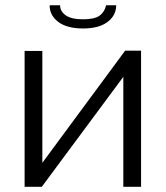

<svg xmlns="http://www.w3.org/2000/svg" viewBox="-20 -715 634 735"><path d="M297.9 -606Q236.3 -606 203.1 -631.1Q169.9 -656.2 169.9 -694.8H210Q210 -671.9 231.4 -656.5Q252.9 -641.1 297.9 -641.1Q341.8 -641.1 361.1 -655Q380.4 -668.9 386.2 -694.8H424.8Q424.8 -656.2 391.8 -631.1Q358.9 -606 297.9 -606ZM74.2 0V-520H142.1V-91.8L459 -521H520V0H452.1V-420.9L140.1 0Z"/></svg>

Font: Rawline
Style: Regular
Weight: 400
Designer: Matt McInerney, Pablo Impallari, Rodrigo Fuenzalida
Foundry: Matt McInerney, Pablo Impallari, Rodrigo Fuenzalida
Version: Version 4.020;PS 004.020;hotconv 1.0.88;makeotf.lib2.5.64775